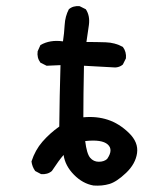

<svg xmlns="http://www.w3.org/2000/svg" viewBox="-20 -526 540 622"><path d="M283 75Q248 69 219.5 40Q191 11 186 -24Q171 -7 148 28Q134 40 113 38L94 28Q84 14 82 -3Q94 -40 117.5 -67Q141 -94 172 -116Q173 -216 176 -315L131 -313L111 -323Q99 -339 102 -360L111 -380Q142 -398 184 -392Q188 -418 189.5 -445.5Q191 -473 203 -496Q217 -508 238 -506L258 -496Q272 -475 268 -445L260 -390Q291 -390 322 -389Q353 -388 378 -374Q390 -358 388 -337L378 -317Q364 -305 343 -308L252 -313Q250 -215 250 -146Q293 -150 329.5 -138Q366 -126 397.5 -95.5Q429 -65 424 -30Q419 5 388.5 34Q358 63 334.5 70Q311 77 283 75ZM327 -11Q348 -41 329 -58Q310 -75 256 -69Q261 -28 272 -15Q283 -2 300 -2Q317 -2 327 -11Z"/></svg>

Font: NaniFont Regular
Style: Regular
Weight: 400
Designer: Nanigashitei
Version: Version 1.036